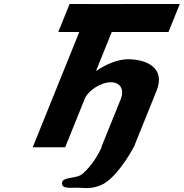

<svg xmlns="http://www.w3.org/2000/svg" viewBox="-20 -753 937 979"><path d="M442 -732.7H334.9L277.2 -589.9H384.3L146.8 -2.1H312.3L411.9 -248.6C429.4 -292 494.8 -333.6 544.4 -333.6C597.7 -333.6 613.6 -292 596.1 -248.6L496.5 -2.1H498.6C482 31.9 455.5 83.7 402.2 132.2C370.9 161.1 300.4 145.8 296.4 178.9C292.3 214.6 347.9 201.9 387.1 204.4C425.3 207 451.3 208.2 493.2 191.7C564.4 163.6 640.1 38.7 661.3 -2.1H662L778 -289.4C827.2 -411 720.8 -450.9 632.9 -450.9C580.6 -450.9 522.9 -426.3 471.8 -392.3H469.9L549.8 -589.9H839.1L896.8 -732.7H607.5L607.3 -732.3H441.8Z"/></svg>

Font: Hussar
Style: BdWideOblFour
Weight: 700
Foundry: Cannot Into Space Fonts
Version: Version 2.00